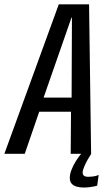

<svg xmlns="http://www.w3.org/2000/svg" viewBox="-51 -696 506 869"><path d="M-31.2 0H61L126.5 -190.2H270.4L269 0H361.4L352.1 -676.3H215ZM146.4 -254.4 272.5 -616.1H274.6L273.1 -254.4ZM327.4 152.8Q341.3 152.8 354.1 151.2Q366.9 149.7 376.6 147.5Q386.2 145.2 388.9 144.2L395.6 96Q392.7 97.5 384.6 99.7Q376.6 102 366.9 103.1Q357.2 104.3 347.6 104.3Q335.7 104.3 329.4 99.5Q323 94.8 323 85.5Q323 75.2 330 58.6Q337 42 346.4 25.4Q355.9 8.8 362 0H316.4Q306.8 11.1 294.4 30.1Q282 49.1 273.5 70.2Q264.9 91.3 264.9 109.4Q264.9 126.1 273.6 135.6Q282.3 145 296.9 148.9Q311.5 152.8 327.4 152.8Z"/></svg>

Font: Anybody Thin Condensed
Style: Italic
Weight: 100
Width: 3
Italic angle: -10°
Version: Version 1.113;gftools[0.9.25]